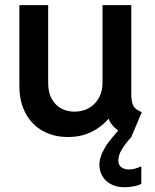

<svg xmlns="http://www.w3.org/2000/svg" viewBox="-20 -541 619 769"><path d="M57.6 -197.3V-520.5H172.9V-208Q172.9 -171.4 187 -145.5Q201.2 -119.6 224.9 -106.7Q248.5 -93.8 278.3 -93.8Q311 -93.8 336.7 -108.6Q362.3 -123.5 376.5 -149.7Q390.6 -175.8 390.6 -208V-520.5H505.9V-163.1Q506.3 -130.9 514.6 -116.2Q522.9 -101.6 547.9 -91.8L505.9 7.8Q481 35.6 467.3 58.6Q453.6 81.5 454.1 101.6Q453.6 119.6 465.8 128.7Q478 137.7 496.1 137.7Q519.5 137.7 545.9 125V195.3Q533.2 202.1 513.7 205.6Q494.1 209 478.5 209Q448.2 209 425.5 197.3Q402.8 185.5 390.6 165.3Q378.4 145 377.9 120.1Q378.4 94.7 389.9 70.3Q401.4 45.9 416.3 26.6Q431.2 7.3 453.6 -18.1Q424.8 -38.6 415.5 -64.5H414.1Q384.8 -30.8 344 -11.5Q303.2 7.8 252 7.8Q195.8 7.8 151.9 -16.4Q107.9 -40.5 82.8 -86.7Q57.6 -132.8 57.6 -197.3Z"/></svg>

Font: Reddit Sans Strawberry SemiBold
Style: Regular
Weight: 600
Designer: Stephen Hutchings
Foundry: Reddit
Version: Version 1.013